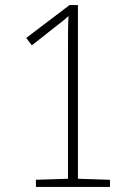

<svg xmlns="http://www.w3.org/2000/svg" viewBox="-20 -734 540 754"><path d="M121 0H412V-28L286 -32V-714H253L83 -585L105 -556L199 -630C220 -646 233 -656 249 -671C247 -634 247 -592 247 -541V-32L121 -28Z"/></svg>

Font: Noto Sans Mono ExtraCondensed ExtraLight
Style: Regular
Weight: 200
Width: 2
Designer: Monotype Design Team
Foundry: Monotype Imaging Inc.
Version: Version 2.014